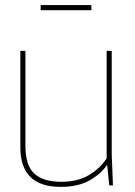

<svg xmlns="http://www.w3.org/2000/svg" viewBox="-20 -730 530 756"><path d="M60.1 -529.8H80.1V-154.8Q80.1 -78.6 115.2 -46.4Q150.4 -14.2 221.2 -14.2Q286.6 -14.2 331.3 -41.3Q376 -68.4 399.9 -106.9V-529.8H419.9V-120.1L424.8 0H410.2L401.9 -81.1Q376.5 -43.9 331.3 -19Q286.1 5.9 219.2 5.9Q60.1 5.9 60.1 -149.9ZM140.1 -689.9V-710H339.8V-689.9Z"/></svg>

Font: Cooper Hewitt
Style: Thin
Weight: 701
Designer: Village Type and Design LLC
Foundry: Cooper Hewitt Smithsonian Design Museum
Version: 1.000